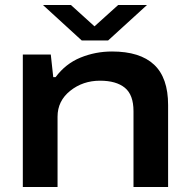

<svg xmlns="http://www.w3.org/2000/svg" viewBox="-20 -744 756 764"><path d="M150.9 -724.1H262.2L356 -639.2L450.2 -724.1H564.9L410.2 -583H305.2ZM70.8 0V-526.9H182.1L191.9 -437H201.2Q241.2 -490.7 300.5 -514.9Q359.9 -539.1 425.8 -539.1Q537.1 -539.1 593 -486.8Q648.9 -434.6 648.9 -326.2V0H511.2V-301.8Q511.2 -366.7 476.8 -394.8Q442.4 -422.9 377.9 -422.9Q309.6 -422.9 259.3 -382.6Q209 -342.3 209 -279.8V0Z"/></svg>

Font: Archivo Expanded SemiBold
Style: Regular
Weight: 600
Width: 7
Designer: Hector Gatti
Foundry: Omnibus-Type
Version: Version 2.001